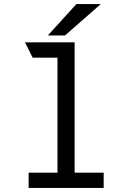

<svg xmlns="http://www.w3.org/2000/svg" viewBox="-20 -932 656 952"><path d="M494 -76V0H122V-76H265V-646H142L104 -722H350V-76ZM359 -912H480L302 -756H217Z"/></svg>

Font: Overpass Mono
Style: Regular
Weight: 400
Monospace: yes
Designer: Delve Withrington, Dave Bailey
Foundry: Delve Fonts
Version: Version 1.000;DELV;Overpass